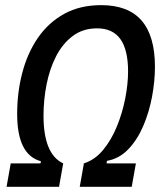

<svg xmlns="http://www.w3.org/2000/svg" viewBox="-20 -723 626 743"><path d="M131.3 -62 138.2 -99.1Q92.3 -111.3 69.3 -157Q46.4 -202.6 46.4 -282.2Q46.4 -367.2 66.7 -443.1Q86.9 -519 127.4 -577.6Q168 -636.2 229 -669.7Q290 -703.1 371.6 -703.1Q476.1 -703.1 527.8 -643.6Q579.6 -584 579.6 -464.4Q579.6 -409.2 568.4 -348.9Q557.1 -288.6 534.2 -235.1Q511.2 -181.6 476.3 -145.3Q441.4 -108.9 394 -100.6L388.2 -65.9L304.7 -90.8Q346.7 -104 378.7 -142.3Q410.6 -180.7 432.1 -233.2Q453.6 -285.6 464.6 -341.8Q475.6 -397.9 475.6 -446.8Q475.6 -530.3 445.8 -571.8Q416 -613.3 356 -613.3Q300.8 -613.3 261.5 -583.7Q222.2 -554.2 197 -505.1Q171.9 -456.1 160.2 -396.2Q148.4 -336.4 148.4 -275.4Q148.4 -200.7 167.5 -154.5Q186.5 -108.4 224.6 -90.8ZM5.4 0 21.5 -90.8H224.6L208.5 0ZM288.6 0 304.7 -90.8H505.9L489.7 0Z"/></svg>

Font: Cascadia Mono NF
Style: Italic
Weight: 400
Italic angle: -10°
Monospace: yes
Designer: Aaron Bell
Foundry: Saja Typeworks
Version: Version 2404.023